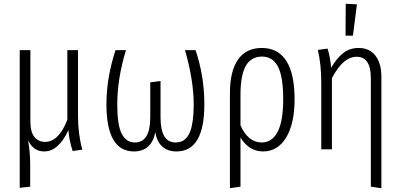

<svg xmlns="http://www.w3.org/2000/svg" viewBox="-20 -787 2109 1012"><path d="M414.1 2 362.8 8.8Q344.2 -47.4 340.8 -101.1Q288.1 11.2 212.9 11.2Q155.3 11.2 127.9 -47.9Q139.2 16.1 139.2 79.1V196.8L84 203.1V-522.9H140.1V-148.9Q140.1 -91.3 161.4 -65.2Q182.6 -39.1 216.8 -39.1Q290 -39.1 335 -155.8V-522.9H391.1V-176.8Q391.1 -79.6 414.1 2Z M1010.7 -522.9Q1057.1 -385.7 1057.1 -236.8Q1057.1 11.2 910.2 11.2Q863.3 11.2 834.5 -15.4Q805.7 -42 798.8 -90.8Q789.6 -41.5 761 -15.1Q732.4 11.2 686 11.2Q541 11.2 541 -237.8Q541 -377.4 588.9 -522.9H644Q598.1 -373 598.1 -235.8Q598.1 -127.9 621.6 -82Q645 -36.1 690.9 -36.1Q772 -36.1 772 -168.9V-353L826.2 -359.9V-168.9Q826.2 -36.1 904.8 -36.1Q921.9 -36.1 935.5 -41Q949.2 -45.9 961.9 -59.6Q974.6 -73.2 982.9 -95.2Q991.2 -117.2 996.1 -152.6Q1001 -188 1001 -235.8Q1001 -362.8 955.1 -522.9Z M1359.9 -534.2Q1445.3 -534.2 1489 -466.3Q1532.7 -398.4 1532.7 -264.2Q1532.7 -134.8 1488 -61.8Q1443.4 11.2 1366.7 11.2Q1292.5 11.2 1247.6 -62V196.8L1191.9 205.1V-295.9Q1191.9 -411.6 1234.4 -472.9Q1276.9 -534.2 1359.9 -534.2ZM1359.9 -36.1Q1414.1 -36.1 1443.4 -92.3Q1472.7 -148.4 1472.7 -264.2Q1472.7 -382.8 1445.1 -435.8Q1417.5 -488.8 1360.8 -488.8Q1302.7 -488.8 1275.1 -439Q1247.6 -389.2 1247.6 -287.1V-126Q1287.6 -36.1 1359.9 -36.1Z M1861.3 -764.2 1840.3 -599.1H1801.3L1802.2 -767.1ZM1870.6 -534.2Q1927.7 -534.2 1959 -493.4Q1990.2 -452.6 1990.2 -382.8V205.1L1934.6 196.8V-376Q1934.6 -487.8 1859.4 -487.8Q1788.1 -487.8 1729.5 -375V0H1673.3V-355Q1673.3 -446.3 1655.3 -523.9L1706.5 -530.8Q1719.7 -490.7 1725.6 -430.2Q1754.4 -480 1788.8 -507.1Q1823.2 -534.2 1870.6 -534.2Z"/></svg>

Font: Fira Sans Compressed Light
Style: Regular
Weight: 300
Width: 1
Designer: Carrois Corporate & Edenspiekermann AG
Foundry: Carrois Corporate GbR & Edenspiekermann AG
Version: Version 4.203;PS 004.203;hotconv 1.0.88;makeotf.lib2.5.64775